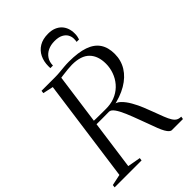

<svg xmlns="http://www.w3.org/2000/svg" viewBox="-288 -1076 1189 1189"><g transform="rotate(-45 306.5 -482.0)"><path d="M-12.5 0 -10 -18 63 -33.5 156 -710 88 -725 90.5 -743H209Q230 -743 251.2 -745Q272.5 -747 294.2 -749Q316 -751 338 -751Q419.5 -751 471.5 -732.8Q523.5 -714.5 548.2 -677.5Q573 -640.5 573 -584Q573 -527.5 544.8 -481.8Q516.5 -436 462.5 -404.2Q408.5 -372.5 331.5 -357.5L338.5 -366Q365.5 -368.5 388.8 -346.2Q412 -324 431.2 -290Q450.5 -256 464.2 -222Q478 -188 486 -166Q502 -123 513.2 -94.2Q524.5 -65.5 535 -48.8Q545.5 -32 558 -25Q570.5 -18 589 -18L586 0H489Q481 0 472.2 -7.8Q463.5 -15.5 454.2 -31.8Q445 -48 435.5 -72.5Q414 -129.5 395.2 -180.8Q376.5 -232 359.8 -271.5Q343 -311 326.8 -333.5Q310.5 -356 294 -356Q291 -356 276.2 -355.8Q261.5 -355.5 242 -355.5Q222.5 -355.5 204 -355.5Q185.5 -355.5 175 -356L181 -383Q190.5 -382.5 208.5 -382.2Q226.5 -382 247.2 -381.8Q268 -381.5 285 -381.5Q302 -381.5 309 -382Q352 -384.5 386 -401.8Q420 -419 443.5 -446.8Q467 -474.5 479.2 -509Q491.5 -543.5 491.5 -579.5Q491.5 -648 454.2 -686Q417 -724 337.5 -724Q322.5 -724 299.8 -721.8Q277 -719.5 254 -716.5Q231 -713.5 215 -711L235.5 -723L140.5 -33.5L226 -18L223.5 0ZM369 -964.5Q399 -964.5 421 -955.5Q443 -946.5 457.8 -930.8Q472.5 -915 479.8 -894.2Q487 -873.5 487 -850Q487 -833 484.8 -823.2Q482.5 -813.5 479.5 -803.5H458Q458.5 -806.5 459.5 -810.5Q460.5 -814.5 460.5 -828Q460.5 -847.5 451 -864.8Q441.5 -882 420.5 -893Q399.5 -904 365 -904Q332 -904 306.2 -891.8Q280.5 -879.5 265.8 -857Q251 -834.5 251 -803.5H228.5Q228.5 -808 228.2 -810.5Q228 -813 228 -821Q228 -861.5 243.8 -894Q259.5 -926.5 290.8 -945.5Q322 -964.5 369 -964.5Z"/></g></svg>

Font: Merriweather 144pt Light
Style: Italic
Weight: 300
Italic angle: -7.8°
Version: Version 2.101